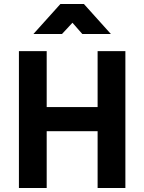

<svg xmlns="http://www.w3.org/2000/svg" viewBox="-20 -934 717 954"><path d="M74 0V-680H212V-402H465V-680H603V0H465V-282H212V0ZM146 -765 280 -914H397L531 -765H389L340 -821L288 -765Z"/></svg>

Font: Titillium Web SemiBold
Style: Regular
Weight: 600
Designer: Mohamed Gaber, Accademia di Belle Arti di Urbino
Foundry: Kief Type Foundry, Accademia di Belle Arti di Urbino
Version: Version 3.000; ttfautohint (v1.8.4)